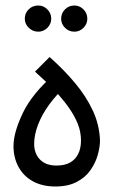

<svg xmlns="http://www.w3.org/2000/svg" viewBox="-20 -675 411 697"><path d="M181 2Q134 2 100 -16.5Q66 -35 47.5 -68.5Q29 -102 29 -145Q29 -194 63 -265Q97 -336 180 -408L171 -356L107 -415L160 -468Q212 -422 252.5 -373.5Q293 -325 317 -273.5Q341 -222 343 -165Q343 -142 335 -113Q327 -84 308.5 -57.5Q290 -31 258.5 -14.5Q227 2 181 2ZM185 -74Q214 -74 233.5 -84.5Q253 -95 263.5 -115.5Q274 -136 274 -165Q274 -196 262.5 -225Q251 -254 230 -284Q209 -314 178 -347L224 -367Q186 -333 159 -296Q132 -259 118 -222Q104 -185 104 -153Q104 -118 125 -96Q146 -74 185 -74ZM250 -560Q230 -560 216 -574Q202 -588 202 -607Q202 -627 216 -641Q230 -655 250 -655Q269 -655 283 -641Q297 -627 297 -607Q297 -588 283 -574Q269 -560 250 -560ZM119 -560Q99 -560 84.5 -574Q70 -588 70 -607Q70 -627 84 -641Q98 -655 119 -655Q138 -655 152 -641Q166 -627 166 -607Q166 -588 152 -574Q138 -560 119 -560Z"/></svg>

Font: Noto Sans Arabic Condensed
Style: Regular
Weight: 400
Width: 3
Designer: Monotype Design Team, Nadine Chahine, Nizar Qandah and Khaled Hosny
Foundry: Monotype Imaging Inc.
Version: Version 2.012